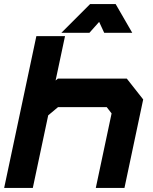

<svg xmlns="http://www.w3.org/2000/svg" viewBox="-30 -928 754 948"><path d="M-9.5 0 149.5 -749.5H291L244.5 -530.5L256 -540H596L677 -437L584.5 0H443L521 -368L497 -399H256.5L208 -358.5L132 0ZM415 -908H541L623 -766H484.5L459.5 -820L411.5 -766H273Z"/></svg>

Font: Tourney Expanded Black
Style: Italic
Weight: 900
Width: 7
Italic angle: -12°
Designer: Tyler Finck
Foundry: Etcetera Type Co
Version: Version 1.010; ttfautohint (v1.8.3)